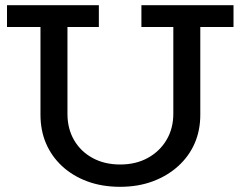

<svg xmlns="http://www.w3.org/2000/svg" viewBox="-20 -706 927 740"><path d="M443 14Q373 14 316.5 -7Q260 -28 219.5 -65.5Q179 -103 157.5 -153Q136 -203 136 -264V-641H240V-267Q240 -210 265.5 -166Q291 -122 337 -97Q383 -72 443 -72Q504 -72 550 -97.5Q596 -123 622 -167Q648 -211 648 -268V-641H752V-264Q752 -203 730 -153Q708 -103 666.5 -65.5Q625 -28 568.5 -7Q512 14 443 14ZM7 -602V-686H361V-602ZM525 -602V-686H880V-602Z"/></svg>

Font: BioRhyme ExtraBold
Style: Regular
Weight: 400
Version: Version 1.600;gftools[0.9.33]